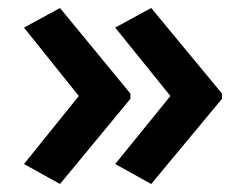

<svg xmlns="http://www.w3.org/2000/svg" viewBox="-20 -510 615 480"><path d="M535 -263 358 -50 268 -100 406 -270 268 -441 358 -490 535 -276ZM306 -263 130 -50 40 -100 177 -270 40 -441 130 -490 306 -276Z"/></svg>

Font: Noto Sans Devanagari SemiBold
Style: Regular
Weight: 600
Version: Version 2.003